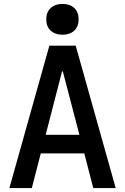

<svg xmlns="http://www.w3.org/2000/svg" viewBox="-20 -964 640 984"><path d="M28 0 233 -730H368L573 0H458L412 -178H189L143 0ZM214 -273H387L302 -598H298ZM300 -786Q263 -786 240 -807Q217 -828 217 -865Q217 -902 240 -923Q263 -944 300 -944Q338 -944 360.5 -923Q383 -902 383 -865Q383 -828 360.5 -807Q338 -786 300 -786Z"/></svg>

Font: M PLUS Code Latin 60 Medium
Style: Regular
Weight: 500
Width: 7
Monospace: yes
Designer: Coji Morishita
Foundry: UNDERFOREST DESIGN
Version: Version 1.005; ttfautohint (v1.8.3)